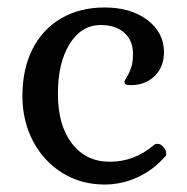

<svg xmlns="http://www.w3.org/2000/svg" viewBox="-20 -481 500 514"><path d="M40 -224Q40 -296 67 -349.5Q94 -403 144 -432Q194 -461 260 -461Q330 -461 374.5 -427.5Q419 -394 419 -341Q419 -302 394 -277.5Q369 -253 330 -253Q321 -253 317 -255Q313 -257 313 -262Q313 -265 319.5 -275Q326 -285 331 -299.5Q336 -314 336 -337Q336 -373 312.5 -393.5Q289 -414 250 -414Q198 -414 166.5 -363.5Q135 -313 135 -230Q135 -146 172.5 -97Q210 -48 274 -48Q307 -48 336 -59Q365 -70 394 -94Q396 -96 402 -96Q410 -96 417.5 -87.5Q425 -79 425 -70Q425 -63 423 -63Q391 -26 348.5 -6.5Q306 13 260 13Q197 13 147 -18Q97 -49 68.5 -103Q40 -157 40 -224Z"/></svg>

Font: Kurale
Style: Regular
Weight: 400
Designer: Eduardo Rodriguez Tunni
Foundry: Eduardo Rodriguez Tunni
Version: Version 2.000